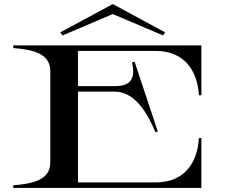

<svg xmlns="http://www.w3.org/2000/svg" viewBox="-20 -923 1107 943"><path d="M744 -673C887 -673 950 -574 957 -455H969V-700H45V-687C128 -680 226 -666 227 -576V-124C227 -34 129 -20 45 -13V0H969V-245H957C950 -125 887 -27 744 -27H363V-473H543C619 -473 687 -411 743 -274L755 -277L641 -620L629 -617C645 -538 625 -500 543 -500H363V-673ZM791 -764 534 -903 276 -764 287 -749 534 -854 781 -749Z"/></svg>

Font: Sprat Extended Medium
Style: Regular
Weight: 500
Width: 9
Designer: Ethan Nakache
Foundry: Collletttivo
Version: Version 2.000;Glyphs 3.2 (3217)